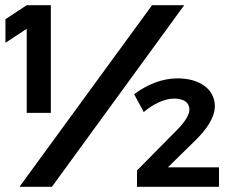

<svg xmlns="http://www.w3.org/2000/svg" viewBox="-20 -720 897 740"><path d="M176 -700H83L1 -646V-555L83 -609V-285H176ZM690 -700H566L55 0H180ZM664 -221 508 -63V0H824V-75H627L728 -174C776 -220 808 -267 808 -311C808 -376 749 -418 665 -418C606 -418 548 -395 497 -357L534 -288C571 -320 615 -340 651 -340C688 -340 710 -325 710 -298C710 -277 691 -248 664 -221Z"/></svg>

Font: Montserrat_SPRD_medium Medium
Style: Regular
Weight: 400
Designer: Julieta Ulanovsky edited by Nelly Hempel
Foundry: Julieta Ulanovsky
Version: Version 4.000;PS 004.000;hotconv 1.0.88;makeotf.lib2.5.64775